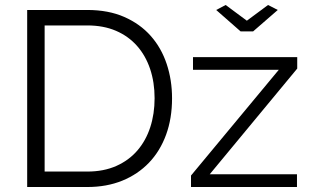

<svg xmlns="http://www.w3.org/2000/svg" viewBox="-20 -750 1246 770"><path d="M885 -730 970 -667 1055 -730 1094 -710 995 -624H945L847 -710ZM746 -46 1098 -470H754V-521H1172V-475L821 -51H1171V0H746ZM89 0V-710H330Q415 -710 478.5 -682Q542 -654 584.5 -606Q627 -558 648.5 -493.5Q670 -429 670 -356Q670 -275 646 -209.5Q622 -144 577.5 -97.5Q533 -51 470.5 -25.5Q408 0 330 0ZM600 -356Q600 -420 582 -473.5Q564 -527 529.5 -566Q495 -605 445 -626.5Q395 -648 330 -648H159V-62H330Q396 -62 446.5 -84.5Q497 -107 531 -146.5Q565 -186 582.5 -239.5Q600 -293 600 -356Z"/></svg>

Font: IngvarSans
Style: Regular
Weight: 400
Version: Version 1.000